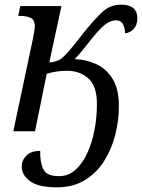

<svg xmlns="http://www.w3.org/2000/svg" viewBox="-20 -562 608 822"><path d="M223 240Q144 240 108.5 213.5Q73 187 73 152Q73 124 93 104Q113 84 152 84Q151 133 165.5 162.5Q180 192 231 192Q271 193 301.5 166.5Q332 140 353 95Q374 50 384.5 -5Q395 -60 395 -117Q395 -194 358 -226.5Q321 -259 268 -259Q220 -259 180 -246L130 0H37L119 -387Q122 -401 125.5 -421Q129 -441 129 -448Q129 -478 110.5 -486Q92 -494 66 -494H58L67 -536H243L191 -294Q229 -298 249 -316.5Q269 -335 295 -367L343 -428Q386 -481 419 -511.5Q452 -542 499 -542Q568 -542 568 -483Q568 -456 553 -439Q538 -422 515 -419Q516 -437 507.5 -456Q499 -475 476 -475Q453 -475 429.5 -456.5Q406 -438 375 -399Q350 -368 332.5 -346Q315 -324 300 -309Q349 -307 392 -287.5Q435 -268 462 -224.5Q489 -181 489 -108Q489 -48 474 13Q459 74 427 125.5Q395 177 344.5 208.5Q294 240 223 240Z"/></svg>

Font: Noto Serif SemiCondensed
Style: Italic
Weight: 400
Width: 4
Italic angle: -12°
Designer: Monotype Design Team
Foundry: Monotype Imaging Inc.
Version: Version 2.013